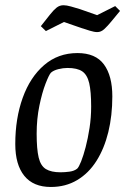

<svg xmlns="http://www.w3.org/2000/svg" viewBox="-20 -720 498 749"><path d="M178.4 9.4Q109.9 9.4 74.8 -34.1Q39.6 -77.6 39.6 -157.9Q39.6 -258 68.6 -338.5Q97.5 -419 152.1 -466Q206.6 -513 282.2 -513Q352.9 -513 385.5 -468.6Q418.2 -424.2 418.2 -344.1Q418.2 -269 402.5 -204.6Q386.7 -140.3 356.3 -92.2Q325.9 -44.1 280.9 -17.4Q236 9.4 178.4 9.4ZM216.1 -47.9Q233.1 -47.9 251.4 -50.4Q269.7 -52.9 281 -62Q287.3 -67.5 296.4 -90.1Q305.4 -112.7 314.2 -146.4Q323 -180.1 329.3 -220.8Q335.6 -261.6 335.6 -304.2Q335.6 -362.9 328 -395.7Q320.3 -428.4 300.7 -441.7Q281.1 -454.9 243.3 -454.9Q226.3 -454.9 207.4 -450.2Q188.5 -445.4 178.7 -436.4Q171.3 -428.7 157.8 -393.9Q144.3 -359.1 133.7 -307.8Q123 -256.4 123 -198.7Q123 -138.5 130.8 -105.7Q138.6 -72.9 159.1 -60.4Q179.7 -47.9 216.1 -47.9ZM359.3 -594.8Q348 -594.8 330.1 -600.3Q312.1 -605.8 296.8 -610.9L229.5 -634.2L159 -598.8L139.3 -617.9L174.9 -662.9Q188.5 -680.3 200.5 -690Q212.5 -699.6 227.7 -699.6Q239.2 -699.6 257.5 -694.5Q275.8 -689.4 291.8 -684.4L358.9 -660.9L429.4 -696.3L448.3 -677.4L413.5 -635.3Q399.9 -618.7 387.1 -606.8Q374.3 -594.8 359.3 -594.8Z"/></svg>

Font: Faustina Light
Style: Italic
Weight: 300
Italic angle: -8°
Designer: Alfonso Garcia
Foundry: http://www.omnibus-type.com
Version: Version 1.200